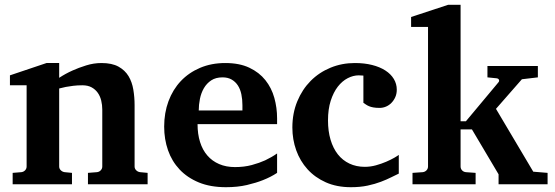

<svg xmlns="http://www.w3.org/2000/svg" viewBox="-20 -760 2288 792"><path d="M342.8 0V-46.9L379.9 -49.8Q389.2 -50.8 395.5 -57.4Q401.9 -64 401.9 -73.2V-308.1Q401.9 -327.1 397.5 -345.2Q393.1 -363.3 383.3 -377.2Q373.5 -391.1 357.9 -399.7Q342.3 -408.2 319.8 -408.2Q299.3 -408.2 281.7 -406Q264.2 -403.8 251.5 -401.4Q236.3 -398.4 224.1 -395V-73.2Q224.1 -64 231 -57.4Q237.8 -50.8 247.1 -49.8L276.9 -46.9V0H32.2V-46.9L67.9 -49.8Q77.1 -50.8 83.5 -57.4Q89.8 -64 89.8 -73.2V-408.2H21V-449.2L171.9 -500H224.1V-439Q250 -456.1 279.3 -469.2Q304.2 -480.5 335.4 -490.2Q366.7 -500 398.9 -500Q441.9 -500 468.8 -485.1Q495.6 -470.2 510.3 -445.8Q524.9 -421.4 530 -390.1Q535.2 -358.9 535.2 -326.2V-73.2Q535.2 -64 542 -57.4Q548.8 -50.8 558.1 -49.8L588.9 -46.9V0Z M980 -326.2Q980 -350.1 975.6 -371.1Q971.2 -392.1 961.2 -407.5Q951.2 -422.9 935.5 -431.9Q919.9 -440.9 897.9 -440.9Q870.1 -440.9 851.3 -428.5Q832.5 -416 821 -396.2Q809.6 -376.5 804.7 -352.1Q799.8 -327.6 799.8 -304.2H980ZM1123 -46.9Q1097.2 -29.8 1064.9 -17.1Q1037.1 -5.9 998.5 3.2Q960 12.2 912.1 12.2Q848.1 12.2 800.5 -7.3Q752.9 -26.9 720.9 -60.8Q689 -94.7 673.1 -140.1Q657.2 -185.5 657.2 -237.8Q657.2 -294.4 675 -342.5Q692.9 -390.6 725.8 -425.5Q758.8 -460.4 805.4 -480.2Q852.1 -500 909.2 -500Q967.8 -500 1008.5 -480.7Q1049.3 -461.4 1074.7 -429.4Q1100.1 -397.5 1111.6 -356.4Q1123 -315.4 1123 -272V-248H794.9Q794.9 -207 805.2 -174.3Q815.4 -141.6 835.2 -118.7Q855 -95.7 883.8 -83.3Q912.6 -70.8 949.2 -70.8Q987.3 -70.8 1018.8 -79.3Q1050.3 -87.9 1073.7 -98.6Q1100.6 -111.3 1123 -127Z M1625 -43.9Q1612.3 -38.1 1594 -28.8Q1575.7 -19.5 1551.5 -10.3Q1527.3 -1 1496.6 5.6Q1465.8 12.2 1427.7 12.2Q1369.1 12.2 1324.2 -7.8Q1279.3 -27.8 1248.5 -61.8Q1217.8 -95.7 1201.9 -140.1Q1186 -184.6 1186 -233.9Q1186 -293 1206.3 -342Q1226.6 -391.1 1261.5 -426.3Q1296.4 -461.4 1343.3 -480.7Q1390.1 -500 1443.8 -500Q1483.4 -500 1515.1 -491.9Q1546.9 -483.9 1569.6 -469.2Q1592.3 -454.6 1604.5 -434.3Q1616.7 -414.1 1616.7 -390.1Q1616.7 -373 1610.6 -359.4Q1604.5 -345.7 1594.7 -335.7Q1585 -325.7 1572.3 -320.3Q1559.6 -314.9 1545.9 -314.9Q1530.3 -314.9 1519.8 -316.9Q1509.3 -318.8 1502 -322Q1494.6 -325.2 1489.3 -328.9Q1483.9 -332.5 1479 -335.9V-448.2Q1472.7 -448.2 1469 -448.7Q1465.3 -449.2 1460 -449.2Q1437 -449.2 1414.3 -437.5Q1391.6 -425.8 1373.5 -402.6Q1355.5 -379.4 1344.2 -344.5Q1333 -309.6 1333 -263.2Q1333 -219.2 1343.5 -183.8Q1354 -148.4 1373.5 -123.5Q1393.1 -98.6 1421.4 -85.2Q1449.7 -71.8 1484.9 -71.8Q1507.8 -71.8 1530.8 -78.1Q1553.7 -84.5 1573 -92.8Q1592.3 -101.1 1606.2 -109.1Q1620.1 -117.2 1625 -121.1Z M2036.6 0V-41L1926.8 -226.1H1879.9V-73.2Q1879.9 -64 1886 -57.4Q1892.1 -50.8 1901.9 -49.8L1941.9 -46.9V0H1681.6V-46.9L1723.6 -49.8Q1732.9 -50.8 1739.3 -57.4Q1745.6 -64 1745.6 -73.2V-648.9H1675.8V-689.9L1828.6 -740.2H1879.9V-259.8H1901.9L2035.6 -419.9Q2040.5 -425.3 2038.3 -430.7Q2036.1 -436 2028.8 -437L1990.7 -440.9V-487.8H2198.7V-440.9L2132.8 -433.1L2025.9 -311L2179.7 -51.8L2238.8 -46.9V0Z"/></svg>

Font: Charis SIL Cyr
Style: Bold
Weight: 700
Foundry: SIL International
Version: Version 5.000